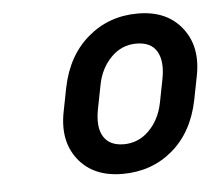

<svg xmlns="http://www.w3.org/2000/svg" viewBox="-38 -761 521 465"><g transform="rotate(-5 223.0 -529.0)"><path d="M347.2 -500.5 358.4 -557.6Q366.7 -600.6 352.5 -624.8Q338.4 -648.9 302.7 -648.9Q267.1 -648.9 241.5 -623Q215.8 -597.2 208 -557.6L196.8 -500.5Q188 -456.5 202.4 -432.6Q216.8 -408.7 252 -408.7Q287.1 -408.7 313 -434.3Q338.9 -460 347.2 -500.5ZM441.9 -557.6 430.7 -500.5Q415 -423.3 364.3 -380.4Q313.5 -337.4 242.7 -337.4Q171.9 -337.4 135.5 -383.5Q99.1 -429.7 113.3 -500.5L124.5 -557.6Q140.1 -634.3 191.2 -677.7Q242.2 -721.2 312.5 -721.2Q382.8 -721.2 419.4 -674.8Q456.1 -628.4 441.9 -557.6Z"/></g></svg>

Font: Roboto-BlackItalic
Style: Italic
Weight: 900
Italic angle: -12°
Designer: Google
Version: Version 1.100141; 2013